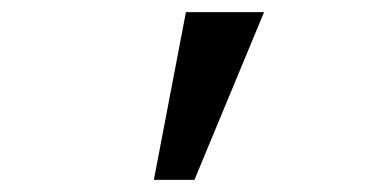

<svg xmlns="http://www.w3.org/2000/svg" viewBox="-20 -716 640 317"><path d="M287 -696H416L301 -419H234Z"/></svg>

Font: iA Writer Duo V
Style: Regular
Weight: 400
Designer: Mike Abbink, Paul van der Laan, Pieter van Rosmalen, Oliver Reichenstein
Foundry: Information Architects Inc.
Version: Version 2.000